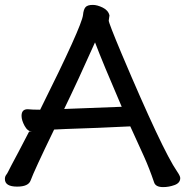

<svg xmlns="http://www.w3.org/2000/svg" viewBox="-33 -743 756 784"><path d="M229 -298 464 -307Q386 -488 355 -570Q284 -411 229 -298ZM633 21Q602 21 596 1Q577 -55 555 -104L499 -227L367 -221Q194 -215 188 -214Q106 -45 92 -6Q83 19 37 19Q-13 19 -13 -12Q-13 -22 -8 -28.5Q-3 -35 0.5 -42.5Q4 -50 13.5 -68Q23 -86 42.5 -122.5Q62 -159 86 -206H98Q80 -206 67.5 -229Q55 -252 55 -270Q55 -297 80 -297Q99 -295 131 -295Q301 -636 306 -682Q308 -704 316 -713.5Q324 -723 346 -723Q364 -723 386.5 -712Q409 -701 414 -680L411 -659Q411 -649 463 -525Q630 -130 690 -43Q703 -24 703 -16Q703 4 680 12.5Q657 21 633 21Z"/></svg>

Font: LXGW ZhenKai
Style: Regular
Weight: 400
Designer: LXGW / Fontworks Inc.
Foundry: LXGW / Fontworks Inc.
Version: Version 0.800;June 8, 2025